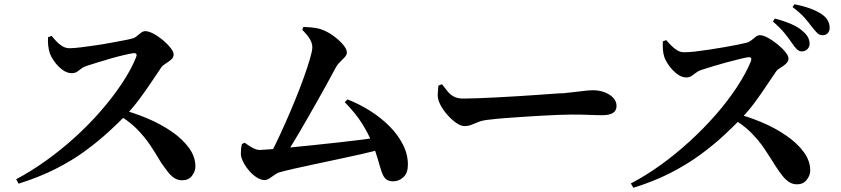

<svg xmlns="http://www.w3.org/2000/svg" viewBox="-20 -856 3940 900"><path d="M56 -16Q126 -53 196.5 -103.5Q267 -154 332.5 -213.5Q398 -273 453.5 -337Q509 -401 552 -465.5Q595 -530 618 -588Q626 -607 607 -607Q592 -605 563.5 -598.5Q535 -592 501.5 -582.5Q468 -573 438 -563.5Q408 -554 389 -548Q372 -543 361.5 -534.5Q351 -526 341 -519.5Q331 -513 316 -513Q294 -513 272.5 -529Q251 -545 235 -567.5Q219 -590 213 -608Q208 -624 206 -642.5Q204 -661 205 -681L222 -688Q233 -674 246 -660.5Q259 -647 274 -638.5Q289 -630 306 -630Q326 -630 357.5 -634Q389 -638 424.5 -643Q460 -648 494.5 -654.5Q529 -661 556.5 -666Q584 -671 598 -675Q611 -678 621 -686.5Q631 -695 641 -702.5Q651 -710 661 -710Q677 -710 699.5 -698Q722 -686 743.5 -668Q765 -650 779.5 -631.5Q794 -613 794 -601Q794 -587 782 -576.5Q770 -566 756 -557.5Q742 -549 736 -540Q718 -514 692.5 -475.5Q667 -437 636.5 -395.5Q606 -354 570 -316Q536 -281 488.5 -237.5Q441 -194 380 -149Q319 -104 241 -64.5Q163 -25 67 5ZM834 -11Q814 -11 798 -21Q782 -31 767.5 -49.5Q753 -68 735 -94Q710 -137 683 -177Q656 -217 618 -255Q580 -293 520 -326L536 -346Q604 -329 668.5 -302Q733 -275 784.5 -239.5Q836 -204 866 -162.5Q896 -121 896 -76Q896 -53 880 -32Q864 -11 834 -11Z M1231 -103Q1248 -132 1270 -177Q1292 -222 1316 -276Q1340 -330 1363 -386Q1386 -442 1404 -492.5Q1422 -543 1433 -580.5Q1444 -618 1444 -634Q1444 -653 1433 -672Q1422 -691 1397 -716L1402 -730Q1419 -729 1439 -727.5Q1459 -726 1481 -720Q1512 -710 1540 -690Q1568 -670 1587 -648Q1606 -626 1606 -610Q1606 -599 1596.5 -588.5Q1587 -578 1574 -565.5Q1561 -553 1552 -536Q1535 -504 1512 -462Q1489 -420 1462.5 -373.5Q1436 -327 1408.5 -279Q1381 -231 1353.5 -186Q1326 -141 1302 -103ZM1220 -12Q1203 -12 1184 -24Q1165 -36 1148.5 -55Q1132 -74 1121 -95Q1110 -116 1109 -133Q1109 -147 1110 -157.5Q1111 -168 1114 -181L1127 -187Q1150 -170 1167 -161.5Q1184 -153 1198 -153Q1208 -153 1244 -156Q1280 -159 1333 -164Q1386 -169 1447 -175.5Q1508 -182 1568 -188.5Q1628 -195 1678.5 -201.5Q1729 -208 1760 -213L1770 -158Q1729 -146 1676 -134Q1623 -122 1566 -110Q1509 -98 1455.5 -86.5Q1402 -75 1359.5 -65.5Q1317 -56 1293 -49Q1282 -47 1269 -37.5Q1256 -28 1243.5 -20Q1231 -12 1220 -12ZM1823 -6Q1801 -6 1789 -16.5Q1777 -27 1769.5 -49Q1762 -71 1752.5 -105Q1743 -139 1725 -185Q1706 -231 1676.5 -278Q1647 -325 1596 -377L1609 -390Q1663 -369 1714 -337Q1765 -305 1805 -265Q1845 -225 1868.5 -179Q1892 -133 1892 -84Q1892 -45 1871 -25.5Q1850 -6 1823 -6Z M2157 -265Q2138 -265 2113.5 -283.5Q2089 -302 2068 -328.5Q2047 -355 2038 -379Q2031 -396 2032 -416.5Q2033 -437 2035 -455L2052 -461Q2067 -441 2079.5 -426Q2092 -411 2109 -402.5Q2126 -394 2152 -394Q2179 -394 2219.5 -395.5Q2260 -397 2308 -399.5Q2356 -402 2404.5 -405Q2453 -408 2497 -411Q2541 -414 2573.5 -416.5Q2606 -419 2622 -419Q2672 -424 2706 -428.5Q2740 -433 2758 -433Q2789 -433 2814 -423.5Q2839 -414 2854.5 -397.5Q2870 -381 2870 -359Q2870 -337 2853 -326.5Q2836 -316 2804 -316Q2775 -316 2743.5 -317.5Q2712 -319 2659 -319Q2636 -319 2598.5 -317.5Q2561 -316 2516 -313.5Q2471 -311 2426 -308Q2381 -305 2343 -302Q2305 -299 2282 -296Q2246 -293 2226 -285.5Q2206 -278 2191 -271.5Q2176 -265 2157 -265Z M3738 -615Q3726 -615 3715.5 -625Q3705 -635 3693 -653Q3679 -674 3658.5 -699.5Q3638 -725 3603 -755L3612 -769Q3655 -758 3689.5 -743Q3724 -728 3746 -707Q3762 -693 3768.5 -679Q3775 -665 3775 -651Q3775 -636 3764.5 -625.5Q3754 -615 3738 -615ZM2937 4Q3008 -33 3078 -83.5Q3148 -134 3213.5 -194Q3279 -254 3335 -318Q3391 -382 3433.5 -446.5Q3476 -511 3500 -569Q3507 -588 3489 -588Q3474 -586 3445.5 -579Q3417 -572 3383.5 -563Q3350 -554 3319.5 -544.5Q3289 -535 3270 -529Q3254 -524 3243 -515.5Q3232 -507 3222 -500Q3212 -493 3197 -493Q3175 -493 3153.5 -509.5Q3132 -526 3116 -548.5Q3100 -571 3094 -589Q3089 -604 3087.5 -622.5Q3086 -641 3087 -662L3103 -668Q3114 -655 3127.5 -641.5Q3141 -628 3155.5 -619.5Q3170 -611 3187 -611Q3208 -611 3239 -614.5Q3270 -618 3305.5 -623.5Q3341 -629 3376 -635Q3411 -641 3438 -646.5Q3465 -652 3480 -656Q3492 -659 3502.5 -667.5Q3513 -676 3522.5 -683.5Q3532 -691 3542 -691Q3558 -691 3580.5 -678.5Q3603 -666 3625 -648Q3647 -630 3661.5 -612Q3676 -594 3676 -582Q3676 -568 3664 -557Q3652 -546 3638 -538Q3624 -530 3618 -521Q3599 -494 3574 -456Q3549 -418 3518.5 -376.5Q3488 -335 3451 -297Q3417 -262 3370 -218.5Q3323 -175 3261.5 -130Q3200 -85 3122 -45Q3044 -5 2949 24ZM3716 8Q3696 8 3680 -2Q3664 -12 3649 -30.5Q3634 -49 3617 -75Q3591 -117 3564 -157.5Q3537 -198 3499 -236Q3461 -274 3402 -307L3417 -327Q3486 -310 3550 -283Q3614 -256 3665.5 -220.5Q3717 -185 3747.5 -143.5Q3778 -102 3778 -57Q3778 -34 3761.5 -13Q3745 8 3716 8ZM3836 -691Q3821 -691 3810.5 -701.5Q3800 -712 3785 -731Q3772 -749 3753 -771Q3734 -793 3695 -823L3704 -836Q3746 -828 3779.5 -815.5Q3813 -803 3834 -788Q3853 -774 3861 -758.5Q3869 -743 3869 -726Q3869 -710 3860 -700.5Q3851 -691 3836 -691Z"/></svg>

Font: Noto Serif JP ExtraLight
Style: Bold
Weight: 700
Version: Version 2.003-H1;hotconv 1.1.1;makeotfexe 2.6.0